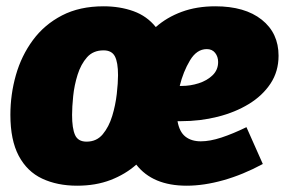

<svg xmlns="http://www.w3.org/2000/svg" viewBox="-20 -575 905 610"><path d="M225 15Q162 15 114 -7.5Q66 -30 39.5 -80Q13 -130 13 -210Q13 -275 30.5 -336.5Q48 -398 84.5 -447.5Q121 -497 177 -526Q233 -555 309 -555Q361 -555 404 -539.5Q447 -524 475 -489Q510 -520 557.5 -537.5Q605 -555 664 -555Q758 -555 811.5 -512.5Q865 -470 865 -398Q865 -348 839.5 -309.5Q814 -271 770.5 -244.5Q727 -218 671.5 -204Q616 -190 555 -190Q548 -190 544 -190Q550 -156 569 -141Q588 -126 618 -126Q647 -126 683.5 -138Q720 -150 763 -171L815 -54Q752 -20 690 -2.5Q628 15 573 15Q465 15 413 -52Q378 -21 331 -3Q284 15 225 15ZM637 -419Q605 -419 583.5 -383Q562 -347 551 -302Q554 -302 558 -302Q585 -302 611.5 -310.5Q638 -319 655.5 -336Q673 -353 673 -378Q673 -395 663.5 -407Q654 -419 637 -419ZM255 -125Q287 -125 306.5 -148.5Q326 -172 336.5 -206.5Q347 -241 351 -276.5Q355 -312 355 -336Q355 -377 345 -396Q335 -415 309 -415Q276 -415 256.5 -393Q237 -371 226.5 -337.5Q216 -304 212.5 -269.5Q209 -235 209 -210Q209 -167 218.5 -146Q228 -125 255 -125Z"/></svg>

Font: Bitter Black
Style: Italic
Weight: 900
Italic angle: -9°
Designer: Sol Matas, and Bitter project Authors
Foundry: Sol Matas
Version: Version 2.001